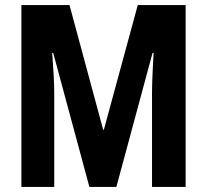

<svg xmlns="http://www.w3.org/2000/svg" viewBox="-20 -734 812 754"><path d="M331 0H437L579 -526H583C580 -463 577 -412 577 -369V0H709V-714H521L388 -225H385L253 -714H64V0H193V-368C193 -407 190 -461 185 -526H189Z"/></svg>

Font: Noto Sans Devanagari ExtraCondensed
Style: Bold
Weight: 700
Width: 2
Designer: Jelle Bosma - Monotype Design Team
Foundry: Monotype Imaging Inc.
Version: Version 2.004